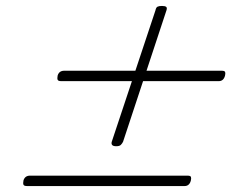

<svg xmlns="http://www.w3.org/2000/svg" viewBox="-20 -731 803 646"><path d="M371 -239Q361 -239 357.5 -243Q354 -247 356 -254L503 -696Q505 -706 510 -708.5Q515 -711 525 -711Q535 -711 539 -708Q543 -705 540 -696L394 -254Q391 -248 386.5 -243.5Q382 -239 371 -239ZM71 -105Q61 -105 59 -109.5Q57 -114 59 -124Q64 -140 81 -140H611Q621 -140 622.5 -135.5Q624 -131 622 -123Q617 -105 601 -105ZM186 -458Q176 -458 174 -462.5Q172 -467 174 -477Q179 -493 196 -493H726Q736 -493 737.5 -488.5Q739 -484 737 -476Q732 -458 716 -458Z"/></svg>

Font: Playwrite CU Thin
Style: Regular
Weight: 250
Designer: Veronika Burian, José Scaglione
Foundry: TypeTogether
Version: Version 1.002